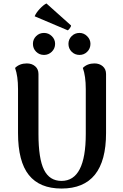

<svg xmlns="http://www.w3.org/2000/svg" viewBox="-20 -1074 709 1108"><path d="M180 -980Q188 -1000 209.5 -1023Q231 -1046 248 -1054L390 -927Q391 -923 384 -912.5Q377 -902 371 -899ZM234 -757Q207 -757 188.5 -775.5Q170 -794 170 -821Q170 -847 188.5 -865.5Q207 -884 234 -884Q260 -884 279 -865.5Q298 -847 298 -821Q298 -794 279 -775.5Q260 -757 234 -757ZM439 -757Q412 -757 393.5 -775.5Q375 -794 375 -821Q375 -847 393.5 -865.5Q412 -884 439 -884Q464 -884 483 -865Q502 -846 502 -821Q502 -794 483.5 -775.5Q465 -757 439 -757ZM592 -647V-306Q592 14 335 14Q209 14 146.5 -64Q84 -142 84 -306V-560Q84 -635 67 -682Q93 -708 135 -708Q164 -708 183 -691.5Q202 -675 202 -647V-301Q202 -158 234 -94Q266 -30 335 -30Q475 -30 475 -301V-560Q475 -635 458 -682Q484 -708 525 -708Q554 -708 573 -691.5Q592 -675 592 -647Z"/></svg>

Font: Arima Koshi Semi Bold
Style: Regular
Weight: 600
Designer: Joana Correia and Natanael Gama
Foundry: NDISCOVER
Version: Version 1.019;PS 001.019;hotconv 1.0.88;makeotf.lib2.5.64775